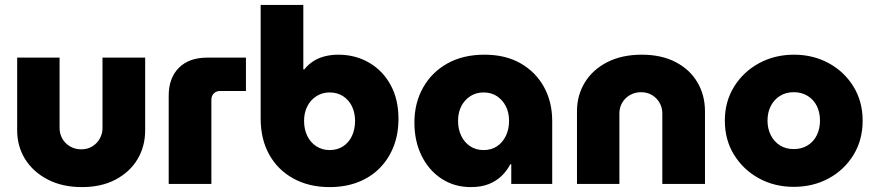

<svg xmlns="http://www.w3.org/2000/svg" viewBox="-20 -750 3570 783"><path d="M314 13Q234 13 174.5 -18Q115 -49 82.5 -101Q50 -153 50 -219V-515H223V-227Q223 -205 234 -185Q245 -165 265.5 -153Q286 -141 311 -141Q337 -141 356.5 -153Q376 -165 387 -185Q398 -205 398 -227V-515H572V-219Q572 -153 541 -101Q510 -49 452 -18Q394 13 314 13Z M668 0V-360Q668 -432 709.5 -473.5Q751 -515 825 -515H983V-379H878Q862 -379 852 -369Q842 -359 842 -343V0Z M1324 13Q1240 13 1176.5 -22Q1113 -57 1078 -119.5Q1043 -182 1043 -267V-730H1217V-467H1221Q1237 -487 1258 -500.5Q1279 -514 1305 -520.5Q1331 -527 1359 -527Q1430 -527 1486 -494Q1542 -461 1573.5 -402.5Q1605 -344 1605 -266Q1605 -204 1585.5 -153.5Q1566 -103 1529.5 -65.5Q1493 -28 1441 -7.5Q1389 13 1324 13ZM1324 -138Q1356 -138 1379.5 -153.5Q1403 -169 1415.5 -196Q1428 -223 1428 -257Q1428 -290 1415.5 -316Q1403 -342 1379.5 -357.5Q1356 -373 1324 -373Q1294 -373 1270 -357.5Q1246 -342 1233 -316Q1220 -290 1220 -257Q1220 -223 1233 -196Q1246 -169 1270 -153.5Q1294 -138 1324 -138Z M1900 13Q1833 13 1781 -21Q1729 -55 1699.5 -114.5Q1670 -174 1670 -250Q1670 -330 1705.5 -393Q1741 -456 1805 -491.5Q1869 -527 1956 -527Q2041 -527 2102.5 -492Q2164 -457 2198 -396Q2232 -335 2232 -256V0H2065V-80H2061Q2047 -53 2025 -32Q2003 -11 1972.5 1Q1942 13 1900 13ZM1952 -138Q1984 -138 2007 -153.5Q2030 -169 2043 -196Q2056 -223 2056 -257Q2056 -291 2043 -316.5Q2030 -342 2007 -357.5Q1984 -373 1952 -373Q1921 -373 1897.5 -357.5Q1874 -342 1861 -316.5Q1848 -291 1848 -257Q1848 -223 1861 -196Q1874 -169 1897.5 -153.5Q1921 -138 1952 -138Z M2333 0V-296Q2333 -362 2365.5 -414.5Q2398 -467 2457.5 -497Q2517 -527 2597 -527Q2677 -527 2735 -497Q2793 -467 2824 -414.5Q2855 -362 2855 -296V0H2681V-288Q2681 -311 2670 -330.5Q2659 -350 2639.5 -362Q2620 -374 2594 -374Q2569 -374 2548.5 -362Q2528 -350 2517 -330.5Q2506 -311 2506 -288V0Z M3217 12Q3139 12 3075.5 -22.5Q3012 -57 2974 -118Q2936 -179 2936 -258Q2936 -336 2974 -397Q3012 -458 3076 -492.5Q3140 -527 3218 -527Q3296 -527 3359.5 -492.5Q3423 -458 3460.5 -397Q3498 -336 3498 -258Q3498 -179 3460.5 -118Q3423 -57 3359.5 -22.5Q3296 12 3217 12ZM3217 -142Q3249 -142 3273.5 -157Q3298 -172 3311 -198.5Q3324 -225 3324 -258Q3324 -292 3311 -318Q3298 -344 3273.5 -359Q3249 -374 3217 -374Q3185 -374 3161 -359Q3137 -344 3123.5 -318Q3110 -292 3110 -258Q3110 -225 3123.5 -198.5Q3137 -172 3161 -157Q3185 -142 3217 -142Z"/></svg>

Font: MuseoModerno Thin ExtraBold
Style: Regular
Weight: 800
Version: Version 1.002